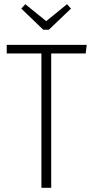

<svg xmlns="http://www.w3.org/2000/svg" viewBox="-20 -899 443 919"><path d="M300.8 -878.9 319.8 -857.9 213.9 -756.8H187L82 -857.9L101.1 -878.9L201.2 -797.9ZM395 -684.1 390.1 -643.1H225.1V0H178.2V-643.1H12.2V-684.1Z"/></svg>

Font: Fira Sans Compressed ExtraLight
Style: Regular
Weight: 250
Width: 1
Designer: Carrois Corporate & Edenspiekermann AG
Foundry: Carrois Corporate GbR & Edenspiekermann AG
Version: Version 4.203;PS 004.203;hotconv 1.0.88;makeotf.lib2.5.64775